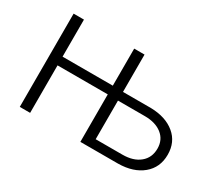

<svg xmlns="http://www.w3.org/2000/svg" viewBox="-102 -735 1064 942"><g transform="rotate(30 430.5 -264.0)"><path d="M138.7 -318.4H423.3V-528.3H481.9V-316.9H640.6Q725.1 -314.9 775.6 -272.9Q826.2 -231 826.2 -159.2Q826.2 -86.9 774.4 -43.9Q722.7 -1 636.7 0H423.3V-269H138.7V0H80.1V-528.3H138.7ZM481.9 -267.6V-48.8H633.3Q695.3 -48.8 731.4 -78.9Q767.6 -108.9 767.6 -160.2Q767.6 -210 731.2 -238.8Q694.8 -267.6 634.3 -267.6Z"/></g></svg>

Font: RobotoInd Light
Style: Regular
Weight: 300
Designer: Google
Version: Version 2.001151; 2014